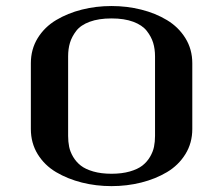

<svg xmlns="http://www.w3.org/2000/svg" viewBox="-20 -614 748 644"><path d="M208.5 -158.2Q208.5 -138.7 211.9 -121.8Q215.3 -105 225.3 -87.9Q235.4 -70.8 251 -58.6Q266.6 -46.4 293 -38.8Q319.3 -31.2 354 -31.2Q388.7 -31.2 415.3 -38.8Q441.9 -46.4 457.5 -58.6Q473.1 -70.8 483.2 -87.9Q493.2 -105 496.6 -121.8Q500 -138.7 500 -158.2V-424.8Q500 -449.7 493.7 -470.5Q487.3 -491.2 472.2 -510.5Q457 -529.8 427 -541Q397 -552.2 354 -552.2Q311 -552.2 280.8 -541Q250.5 -529.8 235.6 -510.3Q220.7 -490.7 214.6 -470.2Q208.5 -449.7 208.5 -424.8ZM83.5 -181.2V-401.9Q83.5 -448.7 106.4 -486.1Q129.4 -523.4 168.2 -546.6Q207 -569.8 254.6 -581.8Q302.2 -593.8 354 -593.8Q405.8 -593.8 453.6 -581.8Q501.5 -569.8 540 -546.6Q578.6 -523.4 601.8 -486.1Q625 -448.7 625 -401.9V-181.2Q625 -134.3 601.8 -96.9Q578.6 -59.6 540 -36.6Q501.5 -13.7 453.6 -1.7Q405.8 10.3 354 10.3Q302.2 10.3 254.6 -1.7Q207 -13.7 168.2 -36.6Q129.4 -59.6 106.4 -96.9Q83.5 -134.3 83.5 -181.2Z"/></svg>

Font: Resagnicto
Style: Bold
Weight: 700
Version: Version 0.9991